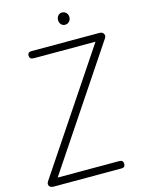

<svg xmlns="http://www.w3.org/2000/svg" viewBox="-170 -1315 1050 1411"><g transform="rotate(-15 354.5 -610.0)"><path d="M55.5 0Q39.5 0 30.2 -7.2Q21 -14.5 19.8 -25.5Q18.5 -36.5 26.5 -48.5L629 -949H163.5Q143 -949 135.5 -955.5Q128 -962 127 -974.5Q126 -986.5 132.2 -995.2Q138.5 -1004 158.5 -1004H676Q688 -1004 697.2 -997.2Q706.5 -990.5 708.5 -978.8Q710.5 -967 700.5 -952L102 -56.5H566.5Q587 -56.5 593.2 -49.8Q599.5 -43 600.5 -31Q601.5 -17.5 595.8 -8.8Q590 0 570.5 0ZM446 -1127Q427.5 -1127 415.8 -1140.5Q404 -1154 404 -1174Q404 -1192 415.5 -1206Q427 -1220 446 -1220Q464.5 -1220 477.5 -1207.2Q490.5 -1194.5 490.5 -1174Q490.5 -1154.5 477.8 -1140.8Q465 -1127 446 -1127Z"/></g></svg>

Font: Edu SA Hand
Style: Regular
Weight: 400
Designer: Tina and Corey Anderson, Eben Sorkin, Mirko Velimirovic
Foundry: Google for Education
Version: Version 2.000